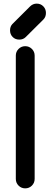

<svg xmlns="http://www.w3.org/2000/svg" viewBox="-20 -1035 274 1055"><path d="M170.4 -51.8Q170.4 -30.3 155.3 -15.1Q140.1 0 118.7 0Q97.2 0 82 -15.1Q66.9 -30.3 66.9 -51.8V-729.5Q66.9 -751 82 -766.1Q97.2 -781.2 118.7 -781.2Q140.1 -781.2 155.3 -766.1Q170.4 -751 170.4 -729.5ZM218.8 -928.2 121.1 -831.1Q107.4 -817.4 85.9 -817.4Q64 -817.4 49.6 -831.8Q35.2 -846.2 35.2 -868.2Q35.2 -889.2 47.9 -902.8L145.5 -1000Q161.1 -1015.1 181.6 -1015.1Q203.6 -1015.1 218 -1000.2Q232.4 -985.4 232.4 -963.9Q232.4 -941.9 218.8 -928.2Z"/></svg>

Font: Comfortaa
Style: Bold
Weight: 700
Designer: Johan Aakerlund
Foundry: Johan Aakerlund
Version: Version 2.001; ttfautohint (v1.4.1)